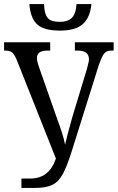

<svg xmlns="http://www.w3.org/2000/svg" viewBox="-20 -921 577 941"><path d="M85 -46H129Q221 -46 254 -144L65 -620Q53 -651 41.5 -662Q30 -673 8 -673H0V-714H226V-673H211Q161 -673 161 -636Q161 -622 166.5 -606.5Q172 -591 173 -587L262 -333Q274 -301 283.5 -271.5Q293 -242 299 -212Q309 -258 335 -349L406 -583Q408 -592 412 -607Q416 -622 416 -630Q416 -673 362 -673H347V-714H537V-673H524Q502 -673 490 -658Q478 -643 462 -595L332 -181Q308 -105 287.5 -67.5Q267 -30 236.5 -15Q206 0 152 0H85ZM124 -901H196Q197 -865 205.5 -846.5Q214 -828 230 -821Q246 -814 276 -814Q312 -814 332 -833.5Q352 -853 355 -901H428Q422 -836 386.5 -803.5Q351 -771 274 -771Q194 -771 161.5 -802Q129 -833 124 -901Z"/></svg>

Font: Noto Serif Cond
Style: Regular
Weight: 400
Width: 3
Designer: Monotype Design Team
Foundry: Monotype Imaging Inc.
Version: Version 1.001